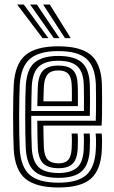

<svg xmlns="http://www.w3.org/2000/svg" viewBox="-20 -812 500 841"><path d="M236.8 9.2Q137.2 9.2 91.4 -29Q45.5 -67.2 40.2 -156.5Q38.8 -185 38 -224.4Q37.2 -263.8 37.4 -305.5Q37.5 -347.2 38.2 -383.5Q39 -419.8 40.2 -441.8Q46 -532.2 91.8 -570.8Q137.5 -609.2 235.2 -609.2Q331.8 -609.2 376.9 -572.2Q422 -535.2 426.2 -446.8Q426.5 -439 426.8 -417.5Q427 -396 427.1 -368Q427.2 -340 426.9 -311.6Q426.5 -283.2 425 -261.8H170Q170.2 -242 170.5 -224.8Q170.8 -207.5 171.2 -192.8Q171.8 -178 172.2 -164.8Q174.2 -128.2 189.2 -112.4Q204.2 -96.5 236.8 -96.5Q265.2 -96.5 278.8 -111.6Q292.2 -126.8 294 -162.8Q294.8 -176.5 294.9 -193.6Q295 -210.8 293.8 -227.2H320.2Q321.5 -211 321.2 -192.9Q321 -174.8 320.5 -161.8Q318.2 -115.5 298.6 -95.4Q279 -75.2 236.8 -75.2Q191 -75.2 169.8 -95.8Q148.5 -116.2 145.8 -163.2Q145 -180.2 144.5 -199.6Q144 -219 143.8 -240.2Q143.5 -261.5 143.2 -283.2H399.5Q400.5 -306.2 400.6 -331.6Q400.8 -357 400.6 -380.2Q400.5 -403.5 400.2 -420.9Q400 -438.2 399.8 -445.2Q396 -522 357.9 -555.1Q319.8 -588.2 235.2 -588.2Q151 -588.2 111.2 -554.1Q71.5 -520 66.5 -440.2Q65.5 -420.2 64.8 -385Q64 -349.8 63.9 -308.2Q63.8 -266.8 64.4 -227Q65 -187.2 66.5 -158.5Q71.2 -80.8 110.2 -46.2Q149.2 -11.8 236.8 -11.8Q320.2 -11.8 358.1 -45.6Q396 -79.5 399.8 -157.8Q400.2 -168 400.5 -180.1Q400.8 -192.2 400.4 -204.5Q400 -216.8 399 -227.2H425.5Q427 -211.8 427 -192.6Q427 -173.5 426.2 -156.8Q422 -67.8 378 -29.2Q334 9.2 236.8 9.2ZM236.8 -33Q161.8 -33 129.2 -63.4Q96.8 -93.8 93 -160Q91.8 -187.8 91 -226.8Q90.2 -265.8 90.4 -306.9Q90.5 -348 91.1 -383Q91.8 -418 93 -437.8Q97.5 -510.2 132.4 -538.6Q167.2 -567 235.2 -567Q305.2 -567 337.8 -538.9Q370.2 -510.8 373.2 -444.8Q373.8 -436.2 374 -413.8Q374.2 -391.2 374.2 -362Q374.2 -332.8 373.5 -304.5H116.8Q116.8 -262.8 117.4 -225.4Q118 -188 119.2 -162.5Q122.8 -104 150.1 -79.1Q177.5 -54.2 236.8 -54.2Q289.2 -54.2 316.6 -77Q344 -99.8 346.8 -159Q347.5 -174.2 347.6 -192Q347.8 -209.8 346.5 -227.2H373Q374.2 -210.5 374.1 -192.8Q374 -175 373.2 -158.2Q370.2 -91.5 338.5 -62.2Q306.8 -33 236.8 -33ZM117 -325.8H347.5Q348 -350.5 347.9 -374.1Q347.8 -397.8 347.5 -416.4Q347.2 -435 346.8 -444Q344.5 -498.2 318.2 -522Q292 -545.8 235.2 -545.8Q178.5 -545.8 150.8 -521.1Q123 -496.5 119.2 -436Q118.5 -418.8 117.9 -388.6Q117.2 -358.5 117 -325.8ZM143.5 -347Q143.8 -358.5 144.1 -375.9Q144.5 -393.2 144.9 -409.6Q145.2 -426 145.8 -434.8Q148.8 -484.2 170.2 -504.5Q191.8 -524.8 235.2 -524.8Q278.2 -524.8 298.4 -505.8Q318.5 -486.8 320.2 -443.5Q320.8 -435.2 321 -419.8Q321.2 -404.2 321.2 -385.2Q321.2 -366.2 321.2 -347ZM170.2 -368.2H294.8Q295 -383.5 294.9 -398.8Q294.8 -414 294.6 -425.5Q294.5 -437 294 -441Q292.5 -474 278.9 -488.8Q265.2 -503.5 235.2 -503.5Q203.8 -503.5 189.1 -486.9Q174.5 -470.2 172.2 -433.8Q172 -423.8 171.5 -413.5Q171 -403.2 170.8 -392.1Q170.5 -381 170.2 -368.2ZM166.5 -645 55.2 -792H84.5L191.8 -645ZM215.5 -645 112.2 -792H141.5L240.5 -645ZM264.5 -645 169 -792H198.2L289.8 -645Z"/></svg>

Font: Big Shoulders Inline Text Thin ExtraBold
Style: Regular
Weight: 800
Version: Version 2.002